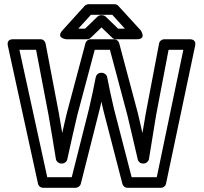

<svg xmlns="http://www.w3.org/2000/svg" viewBox="-20 -865 965 910"><path d="M204 -25 72 -629H151L210 -320C222 -250 234 -180 245 -111C247 -99 259 -90 270 -90H274C286 -90 297 -99 299 -110C314 -179 330 -250 346 -318L429 -629H501L584 -318C601 -249 616 -179 633 -109C636 -97 646 -90 657 -90H661C673 -90 684 -100 686 -111C697 -181 709 -252 720 -320L779 -629H849L723 -25H604L520 -350C508 -402 497 -450 488 -499C486 -511 474 -520 463 -520H459C446 -520 436 -510 434 -500C424 -450 414 -400 402 -350L320 -25ZM160 5C162 16 172 25 184 25H339C349 25 360 17 363 6L450 -338C454 -354 457 -366 461 -383C464 -368 467 -353 471 -338L560 6C562 16 572 25 584 25H743C754 25 765 17 767 5L905 -649C911 -677 887 -679 880 -679H758C748 -679 736 -671 734 -659L671 -328C666 -296 661 -267 655 -234C648 -265 641 -298 633 -330L545 -660C543 -669 533 -679 521 -679H409C399 -679 388 -671 385 -660L297 -330C289 -298 283 -269 275 -235C270 -266 264 -296 259 -328L196 -659C194 -669 185 -679 172 -679H41C12 -679 16 -655 17 -649ZM383 -729H351L411 -795H512L572 -729H540L481 -786C476 -791 468 -793 463 -793H459C452 -793 446 -790 442 -786ZM393 -679C398 -679 405 -681 410 -686L461 -735L512 -686C516 -682 522 -679 529 -679H628C677 -679 647 -721 647 -721L541 -837C537 -842 530 -845 523 -845H400C394 -845 386 -842 381 -837L276 -721C243 -684 294 -679 294 -679Z"/></svg>

Font: Falling Sky
Style: ExtOu
Weight: 400
Designer: Paul D. Hunt
Foundry: Adobe Systems Incorporated
Version: Version 1.02